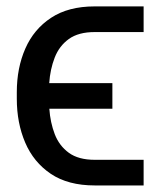

<svg xmlns="http://www.w3.org/2000/svg" viewBox="-20 -565 489 585"><path d="M268.5 -78.1H417.6V0H268.5Q187.5 0 134.9 -35.3Q82.4 -70.7 56.8 -130.5Q31.2 -190.3 31.2 -264.2V-284.1Q31.2 -358 57.2 -417.1Q83.1 -476.2 135.7 -510.8Q188.2 -545.5 268.5 -545.5H417.6V-467.3H268.5Q219.1 -467.3 189.8 -446.2Q160.5 -425.1 146.7 -389.6Q132.8 -354 130 -311.8H322.4V-233.7H130.3Q133.2 -191.8 146.8 -156.2Q160.5 -120.7 189.8 -99.4Q219.1 -78.1 268.5 -78.1Z"/></svg>

Font: Inter Zeller
Style: Regular
Weight: 400
Designer: Rasmus Andersson; Joe Bland
Foundry: zeller
Version: Version 3.015;git-dec3a8cb1